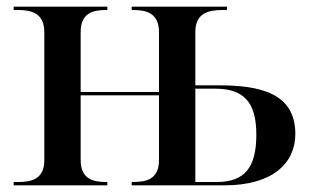

<svg xmlns="http://www.w3.org/2000/svg" viewBox="-20 -556 953 576"><path d="M21 0H302V-10H299C260 -10 222 -18 222 -76V-270H457V-76C457 -18 419 -10 379 -10H375V0H654C797 0 866 -66 866 -154C866 -278 758 -300 635 -300H566V-460C566 -516 604 -526 648 -526H661V-536H375V-526H379C419 -526 457 -517 457 -459V-280H222V-460C222 -518 260 -526 299 -526H302V-536H21V-526H34C74 -526 113 -517 113 -459V-76C113 -18 74 -10 34 -10H21ZM630 -10H566V-290H625C712 -290 749 -249 749 -152C749 -52 713 -10 630 -10Z"/></svg>

Font: Noto Serif Display Medium
Style: Regular
Weight: 500
Designer: Monotype Design Team
Foundry: Monotype Imaging Inc.
Version: Version 2.009